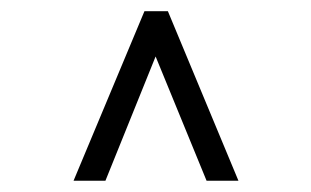

<svg xmlns="http://www.w3.org/2000/svg" viewBox="-20 -670 558 344"><path d="M258.8 -568.8 168.9 -346.2H111.8L238.8 -649.9H280.8L407.2 -346.2H350.1Z"/></svg>

Font: Linux Libertine G
Style: Bold
Weight: 700
Designer: Philipp H. Poll
Foundry: Philipp H. Poll
Version: Version 5.0.3